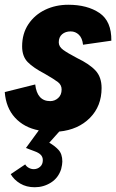

<svg xmlns="http://www.w3.org/2000/svg" viewBox="-43 -543 488 807"><path d="M204 -365Q204 -347 222.5 -333.5Q241 -320 281 -299Q333 -274 358.5 -246.5Q384 -219 384 -173Q384 -97 335 -47.5Q286 2 206 10L164 57Q186 69 202.5 86.5Q219 104 219 136Q219 148 214 168Q202 205 171 224.5Q140 244 103 244Q68 244 42 228.5Q16 213 2 189L63 148Q68 157 78 162.5Q88 168 99 168Q114 168 125.5 158Q137 148 137 130Q137 117 128.5 108Q120 99 103 93L66 79L120 5Q58 -7 20 -48.5Q-18 -90 -23 -156L105 -188Q113 -118 168 -118Q187 -118 201.5 -131Q216 -144 216 -167Q216 -186 200.5 -198Q185 -210 145 -233Q97 -258 73.5 -282Q50 -306 50 -348Q50 -402 76.5 -441.5Q103 -481 147 -502Q191 -523 244 -523Q324 -523 375 -488.5Q426 -454 425 -372L306 -355Q303 -383 288.5 -397Q274 -411 254 -411Q232 -411 218 -399Q204 -387 204 -365Z"/></svg>

Font: Decalotype Black Italic
Style: Regular
Weight: 900
Italic angle: -12°
Designer: Alfredo Marco Pradil
Foundry: Alfredo Marco Pradil
Version: Version 1.0